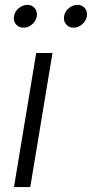

<svg xmlns="http://www.w3.org/2000/svg" viewBox="-20 -757 372 777"><path d="M36.6 0 126.5 -542.5H192.4L102.5 0ZM277.8 -645Q258.8 -645 247.6 -658.4Q236.3 -671.9 239.3 -690.9Q242.2 -710.4 258.3 -723.9Q274.4 -737.3 293.5 -737.3Q312.5 -737.3 323.5 -723.9Q334.5 -710.4 331.5 -690.9Q328.1 -671.9 312.5 -658.4Q296.9 -645 277.8 -645ZM75.2 -645Q56.2 -645 44.7 -658.4Q33.2 -671.9 36.6 -690.9Q39.6 -710.4 55.7 -723.9Q71.8 -737.3 90.8 -737.3Q109.9 -737.3 120.8 -723.9Q131.8 -710.4 128.9 -690.9Q125.5 -671.9 109.9 -658.4Q94.2 -645 75.2 -645Z"/></svg>

Font: Inter 16pt Light
Style: Italic
Weight: 300
Italic angle: -9.3988°
Version: Version 4.001;git-66647c0bb